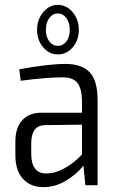

<svg xmlns="http://www.w3.org/2000/svg" viewBox="-20 -759 481 787"><path d="M217 -536Q182 -536 157 -565Q132 -594 132 -637Q132 -679 157 -709Q182 -739 217 -739Q252 -739 277.5 -709.5Q303 -680 303 -637Q303 -594 278 -565Q253 -536 217 -536ZM266 -637Q266 -666 252 -685Q238 -704 217 -704Q196 -704 182 -685Q168 -666 168 -637Q168 -608 182 -589.5Q196 -571 217 -571Q238 -571 252 -589Q266 -607 266 -637ZM248 -497Q315 -497 347.5 -463Q380 -429 380 -348V0H330L322 -80Q294 -45 250.5 -18.5Q207 8 158 8Q105 8 74 -26Q43 -60 43 -123V-179Q43 -235 71 -266Q99 -297 149 -297H316V-348Q315 -396 297.5 -419Q280 -442 236 -442Q172 -442 65 -428L59 -475Q180 -497 248 -497ZM170 -48Q202 -47 242 -68Q282 -89 316 -126V-248L161 -246Q108 -243 108 -171V-129Q108 -48 170 -48Z"/></svg>

Font: exo2condensed_l
Style: Regular
Weight: 300
Width: 3
Designer: Natanael Gama
Version: Version 1.001;PS 001.001;hotconv 1.0.70;makeotf.lib2.5.58329